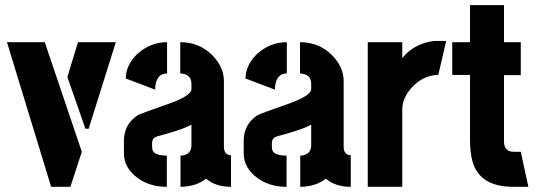

<svg xmlns="http://www.w3.org/2000/svg" viewBox="-20 -719 2063 739"><path d="M6.8 -556.6H152.3L294.9 -134.8L251 0H176.8ZM239.3 -422.9 280.3 -556.6H425.8L321.3 -223.6H308.6Z M457 -128.9Q457 -72.3 510.7 -33.2Q556.6 0 622.1 0V-120.1Q572.3 -120.1 566.4 -143.6Q565.4 -149.4 565.4 -155.3V-168.9Q566.4 -185.5 578.1 -191.4Q583 -194.3 614.3 -202.1Q690.4 -223.6 716.8 -239.3V-159.2Q716.8 -129.9 689.5 -122.1Q682.6 -120.1 674.8 -120.1V0Q735.4 -1 773.4 -31.2Q809.6 0 869.1 0V-121.1Q842.8 -123 841.8 -152.3V-407.2Q841.8 -460.9 796.9 -506.8Q747.1 -556.6 673.8 -556.6V-436.5Q715.8 -433.6 716.8 -398.4V-376Q716.8 -348.6 612.3 -313.5Q522.5 -282.2 509.8 -275.4Q458 -241.2 457 -178.7ZM463.9 -417 577.1 -374Q578.1 -435.5 623 -436.5V-556.6Q555.7 -556.6 504.9 -507.8Q464.8 -466.8 463.9 -417Z M918 -128.9Q918 -72.3 971.7 -33.2Q1017.6 0 1083 0V-120.1Q1033.2 -120.1 1027.3 -143.6Q1026.4 -149.4 1026.4 -155.3V-168.9Q1027.3 -185.5 1039.1 -191.4Q1043.9 -194.3 1075.2 -202.1Q1151.4 -223.6 1177.7 -239.3V-159.2Q1177.7 -129.9 1150.4 -122.1Q1143.6 -120.1 1135.7 -120.1V0Q1196.3 -1 1234.4 -31.2Q1270.5 0 1330.1 0V-121.1Q1303.7 -123 1302.7 -152.3V-407.2Q1302.7 -460.9 1257.8 -506.8Q1208 -556.6 1134.8 -556.6V-436.5Q1176.8 -433.6 1177.7 -398.4V-376Q1177.7 -348.6 1073.2 -313.5Q983.4 -282.2 970.7 -275.4Q918.9 -241.2 918 -178.7ZM924.8 -417 1038.1 -374Q1039.1 -435.5 1084 -436.5V-556.6Q1016.6 -556.6 965.8 -507.8Q925.8 -466.8 924.8 -417Z M1395.5 0V-556.6H1528.3V-495.1Q1562.5 -539.1 1621.1 -555.7Q1641.6 -561.5 1662.1 -561.5H1697.3L1667 -430.7Q1605.5 -429.7 1560.5 -377Q1528.3 -338.9 1528.3 -297.9V0Z M1720.7 -430.7V-556.6H1789.1V-699.2H1919.9V-556.6H1984.4V-429.7H1919.9V-170.9Q1921.9 -135.7 1956.1 -134.8H1984.4L2013.7 0H1955.1Q1827.1 0 1798.8 -96.7Q1789.1 -131.8 1789.1 -180.7V-430.7Z"/></svg>

Font: Post No Bills Colombo ExtraBold
Style: Regular
Weight: 800
Designer: Kosala Senevirathne, Siva Puranthara, Lasantha Premarathna, Tharique Azeez
Foundry: Mooniak
Version: Version 1.220 ; ttfautohint (v1.6)